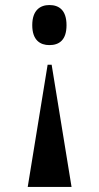

<svg xmlns="http://www.w3.org/2000/svg" viewBox="-20 -565 394 762"><path d="M176 -545C140 -545 108 -525 108 -465C108 -405 140 -386 176 -386C214 -386 244 -405 244 -465C244 -525 214 -545 176 -545ZM185 -308H169L90 177H264Z"/></svg>

Font: Noto Serif Display Condensed ExtraBold
Style: Regular
Weight: 800
Width: 3
Designer: Monotype Design Team
Foundry: Monotype Imaging Inc.
Version: Version 2.009